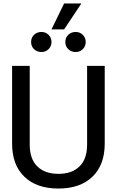

<svg xmlns="http://www.w3.org/2000/svg" viewBox="-20 -1081 676 1111"><path d="M50 -250V-700H152V-244Q152 -161 196 -118Q240 -75 318 -75Q396 -75 440 -118Q484 -161 484 -244V-700H586V-250Q586 -127 515 -58.5Q444 10 318 10Q192 10 121 -58.5Q50 -127 50 -250ZM351 -1061H451L351 -911H278ZM160 -838Q160 -863 177 -879.5Q194 -896 220 -896Q245 -896 261.5 -879Q278 -862 278 -838Q278 -814 261.5 -797Q245 -780 220 -780Q194 -780 177 -796.5Q160 -813 160 -838ZM358 -838Q358 -863 375 -879.5Q392 -896 418 -896Q443 -896 459.5 -879Q476 -862 476 -838Q476 -814 459.5 -797Q443 -780 418 -780Q392 -780 375 -796.5Q358 -813 358 -838Z"/></svg>

Font: Niramit Medium
Style: Regular
Weight: 500
Designer: Katatrad Aksorn Co.,Ltd.
Foundry: Cadson Demak Co.,Ltd.
Version: Version 1.000; ttfautohint (v1.6)